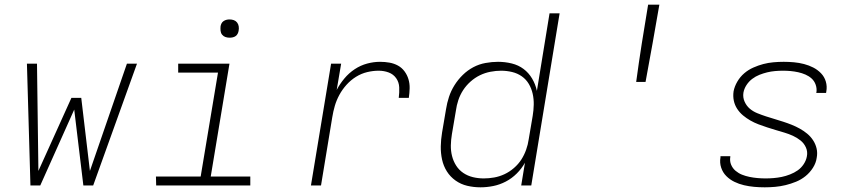

<svg xmlns="http://www.w3.org/2000/svg" viewBox="-20 -792 3640 820"><path d="M110 0 95 -520H138L144 -62L285 -374H327L364 -62L522 -520H565L378 0H336L297 -324L152 0Z M1049 0H647L646 -38H837L911 -482H741V-520H960L880 -38H1049ZM961 -631Q951 -631 942.5 -634Q934 -637 928.5 -644Q923 -651 922 -660.5Q921 -670 922 -680Q923 -686 926 -692Q929 -698 935 -702Q941 -706 947.5 -707.5Q954 -709 960 -709Q970 -709 978.5 -706Q987 -703 992.5 -696Q998 -689 999.5 -679.5Q1001 -670 999 -660Q998 -654 995 -648Q992 -642 986.5 -638Q981 -634 974 -632.5Q967 -631 961 -631Z M1308 0 1394 -520H1437L1418 -408Q1431 -433 1450.5 -456.5Q1470 -480 1495 -496.5Q1520 -513 1548 -520.5Q1576 -528 1603 -528Q1624 -528 1643.5 -524.5Q1663 -521 1679.5 -512Q1696 -503 1707.5 -487.5Q1719 -472 1724.5 -453.5Q1730 -435 1729.5 -415Q1729 -395 1726 -374H1683Q1686 -397 1685 -419Q1684 -441 1672 -458Q1660 -475 1640 -482.5Q1620 -490 1597 -490Q1573 -490 1548 -484Q1523 -478 1500.5 -464Q1478 -450 1460 -430Q1442 -410 1429.5 -387Q1417 -364 1410 -340Q1403 -316 1399 -291L1351 0Z M2032 8Q2003 8 1975.5 1.5Q1948 -5 1925.5 -21Q1903 -37 1888.5 -60Q1874 -83 1868 -110.5Q1862 -138 1862.5 -167Q1863 -196 1868 -226L1885 -326Q1889 -352 1897.5 -378Q1906 -404 1921 -428Q1936 -452 1956.5 -472Q1977 -492 2001.5 -505Q2026 -518 2053.5 -523Q2081 -528 2107 -528Q2137 -528 2165.5 -521Q2194 -514 2216 -497.5Q2238 -481 2252.5 -456.5Q2267 -432 2273 -404L2327 -735H2370L2249 0H2206L2222 -97Q2208 -72 2187 -51Q2166 -30 2140 -16.5Q2114 -3 2086.5 2.5Q2059 8 2032 8ZM2046 -30Q2068 -30 2090.5 -34Q2113 -38 2134.5 -48Q2156 -58 2175 -74.5Q2194 -91 2206.5 -110.5Q2219 -130 2227 -152.5Q2235 -175 2238 -197L2255 -297Q2259 -321 2259.5 -345Q2260 -369 2255 -391.5Q2250 -414 2238.5 -433.5Q2227 -453 2208.5 -466Q2190 -479 2167 -484.5Q2144 -490 2120 -490Q2098 -490 2074.5 -485.5Q2051 -481 2029.5 -470.5Q2008 -460 1989.5 -443.5Q1971 -427 1958 -407Q1945 -387 1937.5 -364.5Q1930 -342 1927 -319L1910 -219Q1906 -195 1905.5 -171.5Q1905 -148 1910.5 -126Q1916 -104 1928 -85Q1940 -66 1958.5 -53.5Q1977 -41 1999.5 -35.5Q2022 -30 2046 -30Z M2697 -442Q2708 -524 2721 -606.5Q2734 -689 2748 -772H2796Q2782 -689 2767 -606.5Q2752 -524 2737 -442Z M3246 8Q3223 8 3201 6Q3179 4 3157.5 -1Q3136 -6 3116.5 -15.5Q3097 -25 3082 -40Q3067 -55 3060 -76Q3053 -97 3057 -120V-125H3099V-122Q3096 -104 3102.5 -88.5Q3109 -73 3121.5 -62.5Q3134 -52 3149 -46Q3164 -40 3181 -36.5Q3198 -33 3215.5 -31.5Q3233 -30 3250 -30Q3267 -30 3284.5 -31.5Q3302 -33 3319 -36.5Q3336 -40 3354 -47Q3372 -54 3387 -64.5Q3402 -75 3412.5 -91Q3423 -107 3426 -124Q3430 -144 3422 -162Q3414 -180 3399 -192Q3384 -204 3366.5 -212Q3349 -220 3330.5 -225.5Q3312 -231 3293.5 -236.5Q3275 -242 3256.5 -248Q3238 -254 3219.5 -261Q3201 -268 3184.5 -277.5Q3168 -287 3153.5 -299Q3139 -311 3128.5 -327Q3118 -343 3114 -362Q3110 -381 3113 -402Q3117 -423 3129 -443.5Q3141 -464 3158.5 -479Q3176 -494 3197.5 -503.5Q3219 -513 3240 -518.5Q3261 -524 3283 -526Q3305 -528 3327 -528Q3349 -528 3371 -526Q3393 -524 3414 -518.5Q3435 -513 3453.5 -503.5Q3472 -494 3486.5 -479Q3501 -464 3507 -443.5Q3513 -423 3509 -401L3508 -395H3466L3467 -399Q3469 -415 3463.5 -430.5Q3458 -446 3446.5 -456.5Q3435 -467 3420 -473.5Q3405 -480 3389 -483.5Q3373 -487 3357 -488.5Q3341 -490 3324 -490Q3307 -490 3290 -488.5Q3273 -487 3256.5 -483Q3240 -479 3223.5 -472.5Q3207 -466 3192.5 -455Q3178 -444 3168 -428.5Q3158 -413 3155 -396Q3152 -376 3160 -358Q3168 -340 3182 -328Q3196 -316 3214.5 -308.5Q3233 -301 3251.5 -295Q3270 -289 3288.5 -283.5Q3307 -278 3325.5 -272Q3344 -266 3361.5 -259Q3379 -252 3396 -242.5Q3413 -233 3427.5 -221Q3442 -209 3452.5 -193Q3463 -177 3467.5 -158Q3472 -139 3468 -118Q3465 -96 3452 -75.5Q3439 -55 3420.5 -40Q3402 -25 3380 -16Q3358 -7 3335.5 -1.5Q3313 4 3290.5 6Q3268 8 3246 8Z"/></svg>

Font: Iosevka XLt Ex Obl
Style: Regular
Weight: 200
Width: 7
Italic angle: -9°
Monospace: yes
Designer: Belleve Invis
Foundry: Belleve Invis
Version: Version 32.5.0; ttfautohint (v1.8.4)